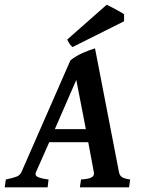

<svg xmlns="http://www.w3.org/2000/svg" viewBox="-43 -797 601 817"><path d="M190.4 -247.6H322.3L281.7 -457ZM332.5 -191.9H166.5L109.9 -64Q104 -50.8 117.2 -44.2Q130.4 -37.6 163.6 -33.2L159.7 0H-22.9L-18.1 -33.2Q10.3 -39.1 26.1 -44.9Q42 -50.8 47.9 -64L256.8 -540.5Q280.3 -559.1 309.3 -571.8Q338.4 -584.5 361.3 -591.3L463.4 -64Q465.8 -51.3 474.9 -44.2Q483.9 -37.1 510.7 -33.2L506.3 0H296.9L301.8 -33.2Q334 -35.2 346.7 -42.2Q359.4 -49.3 356.4 -64ZM484.9 -736.3V-706.5L265.6 -596.7Q259.8 -601.1 253.4 -610.1Q247.1 -619.1 243.2 -628.9L411.1 -776.9Q418 -773.9 433.6 -765.6Q449.2 -757.3 464.6 -748.8Q480 -740.2 484.9 -736.3Z"/></svg>

Font: Dai Banna SIL SemiBold
Style: Italic
Weight: 600
Italic angle: -11°
Designer: Victor Gaultney
Foundry: SIL International
Version: Version 4.000